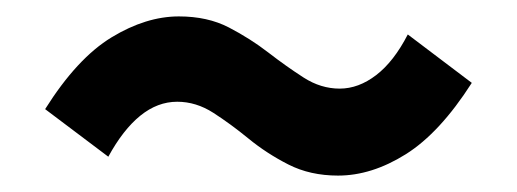

<svg xmlns="http://www.w3.org/2000/svg" viewBox="-20 -491 630 234"><path d="M392 -277Q358 -277 331.5 -290.5Q305 -304 283 -322Q261 -340 240 -353.5Q219 -367 196 -367Q172 -367 151 -350Q130 -333 112 -300L35 -358Q74 -420 116 -445.5Q158 -471 198 -471Q233 -471 259 -457.5Q285 -444 307 -427Q329 -410 350 -396.5Q371 -383 394 -383Q417 -383 438.5 -399.5Q460 -416 477 -449L555 -390Q516 -329 474.5 -303Q433 -277 392 -277Z"/></svg>

Font: Noto Sans SC Thin
Style: Bold
Weight: 700
Version: Version 2.004-H2;hotconv 1.0.118;makeotfexe 2.5.65603